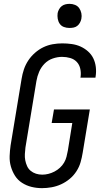

<svg xmlns="http://www.w3.org/2000/svg" viewBox="-20 -968 540 996"><path d="M198 8Q170 8 143.5 1.5Q117 -5 94.5 -19.5Q72 -34 58 -56Q44 -78 36.5 -104Q29 -130 30 -158Q31 -186 35 -214L92 -559Q96 -584 104 -608Q112 -632 126.5 -654Q141 -676 161.5 -694Q182 -712 205 -723Q228 -734 253 -738.5Q278 -743 303 -743Q328 -743 352.5 -739.5Q377 -736 398 -726.5Q419 -717 436.5 -701.5Q454 -686 464 -665.5Q474 -645 477 -620.5Q480 -596 476 -571L475 -565H397L398 -569Q401 -590 396.5 -611Q392 -632 378.5 -646.5Q365 -661 344.5 -667Q324 -673 302 -673Q278 -673 253.5 -664.5Q229 -656 211 -637.5Q193 -619 183 -595.5Q173 -572 169 -548L112 -203Q110 -186 109 -169Q108 -152 111 -136.5Q114 -121 120.5 -106.5Q127 -92 139 -82Q151 -72 166.5 -67Q182 -62 199 -62Q215 -62 231 -66Q247 -70 262.5 -78Q278 -86 291 -98Q304 -110 312.5 -124.5Q321 -139 325 -155Q329 -171 332 -187L355 -330H248L260 -400H446L409 -176Q405 -151 398 -126.5Q391 -102 376.5 -79.5Q362 -57 341.5 -40Q321 -23 297 -12Q273 -1 247.5 3.5Q222 8 198 8ZM340 -823Q325 -823 311.5 -828Q298 -833 290 -844.5Q282 -856 279.5 -870.5Q277 -885 279 -900Q281 -910 286.5 -920Q292 -930 300.5 -936.5Q309 -943 319.5 -945.5Q330 -948 341 -948Q356 -948 369.5 -942.5Q383 -937 391 -925.5Q399 -914 402 -899.5Q405 -885 402 -870Q400 -860 394.5 -850Q389 -840 380.5 -833.5Q372 -827 361.5 -825Q351 -823 340 -823Z"/></svg>

Font: Iosevka SS18
Style: Italic
Weight: 400
Italic angle: -9°
Monospace: yes
Designer: Belleve Invis
Foundry: Belleve Invis
Version: Version 25.1.1; ttfautohint (v1.8.4)